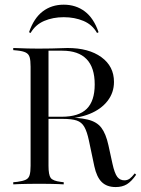

<svg xmlns="http://www.w3.org/2000/svg" viewBox="-20 -772 590 804"><path d="M108.1 -145.2V-492.7Q108.1 -519.4 104 -532.7Q100 -546 87.9 -552Q75.8 -558.1 52.4 -560.5L35.5 -562.1V-571Q46 -571 61.3 -570.2Q76.6 -569.4 96 -569Q115.3 -568.5 137.1 -568.5H145.2Q171.8 -568.5 194.8 -569Q217.7 -569.4 235.5 -570.2Q253.2 -571 262.9 -571Q351.6 -571 404.4 -532.7Q457.3 -494.4 457.3 -429Q457.3 -383.9 430.2 -349.2Q403.2 -314.5 355.6 -295.2Q308.1 -275.8 245.2 -275.8H144.4V-283.1H237.9Q309.7 -283.1 343.1 -316.1Q376.6 -349.2 376.6 -418.5Q376.6 -489.5 342.3 -524.6Q308.1 -559.7 241.1 -559.7H183.1V-145.2ZM464.5 11.3Q427.4 11.3 406 -9.7Q384.7 -30.6 375 -75.8L352.4 -183.1Q344.4 -221 333.1 -240.7Q321.8 -260.5 301.2 -267.3Q280.6 -274.2 242.7 -274.2H154.8V-280.6H238.7Q308.1 -280.6 346.8 -271.4Q385.5 -262.1 404.4 -237.1Q423.4 -212.1 433.9 -164.5L450.8 -87.1Q459.7 -46 471.4 -31Q483.1 -16.1 503.2 -16.9Q514.5 -17.7 523 -23.8Q531.5 -29.8 544.4 -46L550 -40.3Q530.6 -12.1 511.3 -0.4Q491.9 11.3 464.5 11.3ZM137.1 -2.4Q115.3 -2.4 96 -2Q76.6 -1.6 61.3 -1.2Q46 -0.8 35.5 0V-8.9L52.4 -10.5Q75.8 -13.7 87.9 -19.4Q100 -25 104 -38.7Q108.1 -52.4 108.1 -78.2V-145.2H183.1V-78.2Q183.1 -39.5 192.3 -27Q201.6 -14.5 233.9 -10.5L246.8 -8.9V0Q237.1 -0.8 223 -1.2Q208.9 -1.6 191.1 -2Q173.4 -2.4 152.4 -2.4H146ZM246.8 -752.4Q297.6 -752.4 335.1 -724.2Q372.6 -696 392.7 -637.1L386.3 -633.9Q366.9 -668.5 329.8 -684.3Q292.7 -700 246.8 -700Q201.6 -700 164.9 -684.3Q128.2 -668.5 108.1 -633.9L101.6 -637.1Q121.8 -696 158.9 -724.2Q196 -752.4 246.8 -752.4Z"/></svg>

Font: Playfair 144pt SemiCondensed Light
Style: Regular
Weight: 300
Width: 4
Designer: Claus Eggers Sørensen
Foundry: Claus Eggers Sørensen
Version: Version 2.203